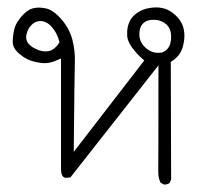

<svg xmlns="http://www.w3.org/2000/svg" viewBox="-20 -308 540 516"><path d="M420.9 188Q421.4 188 422.6 188Q423.8 188 425.5 187.7Q427.2 187.5 429.2 187Q432.6 186 435.5 184.1L439.9 174.8L439 -141.6Q447.3 -147 450.2 -149.4Q459.5 -157.7 464.1 -165.5Q468.8 -173.3 471.2 -181.6Q475.6 -197.8 475.6 -212.4Q475.6 -220.2 474.1 -227.5Q470.7 -248.5 452.9 -265.9Q435.1 -283.2 414.6 -286.6Q406.7 -288.1 401.4 -288.1Q360.4 -288.1 337.4 -263.7Q323.7 -249 321.8 -224.1Q321.8 -221.2 321.8 -219Q321.8 -216.8 321.8 -213.1Q321.8 -209.5 322.8 -205.1Q323.7 -200.7 325.7 -196.3Q329.1 -188 335 -180.2Q351.1 -159.2 362.3 -150.4L367.7 -145.5L178.2 100.1Q180.2 -111.3 181.2 -142.1Q181.2 -145.5 181.2 -152.8Q181.2 -160.2 179.7 -173.6Q178.2 -187 174.3 -202.1Q165 -236.8 137.2 -264.6Q119.1 -282.7 102.1 -285.6Q92.8 -287.6 84 -287.6Q75.2 -287.6 66.9 -285.2Q52.7 -280.8 38.3 -264.4Q23.9 -248 19.5 -233.2Q15.1 -218.3 14.2 -198.2Q14.2 -197.3 14.2 -196.3Q14.2 -180.2 26.9 -168Q42 -153.8 56.6 -147.5Q71.3 -141.1 92.3 -138.7Q95.7 -138.2 99.6 -138.2Q116.2 -138.2 133.8 -146.5L144 -150.9V143.6Q143.6 160.6 149.4 166.5Q152.8 169.9 158.2 169.9Q163.6 169.9 169.4 168.5L405.8 -132.3V-111.3Q405.8 132.8 405.3 152.8Q405.3 153.8 405.3 154.8Q405.3 170.4 411.6 183.1ZM405.3 -166Q384.8 -166 368.7 -182.1Q354.5 -196.3 354.5 -215.8Q354.5 -235.4 364.7 -245.1Q374 -254.9 393.1 -254.9Q412.1 -254.9 425.8 -243.7Q439.9 -231.9 439.9 -209.5Q439.9 -180.2 421.9 -169.9Q417 -167 413.1 -166.5Q409.2 -166 405.3 -166ZM103.5 -169.9Q92.8 -169.9 82.3 -173.8Q71.8 -177.7 63.5 -184.1Q50.3 -193.8 50.3 -208.5Q50.3 -215.3 54 -224.6Q57.6 -233.9 64.5 -240.7Q71.3 -248 81.1 -250.5Q85.4 -251.5 87.6 -251.5Q89.8 -251.5 92.5 -251.2Q95.2 -251 99.6 -249.5Q109.4 -246.1 117.7 -237.3Q132.8 -221.2 139.2 -197.3L139.6 -193.8Q134.3 -185.5 129.9 -181.6Q118.7 -169.9 103.5 -169.9Z"/></svg>

Font: Bakudai
Style: ExtraLight
Weight: 200
Version: Version 1.48